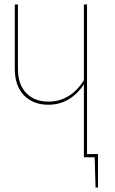

<svg xmlns="http://www.w3.org/2000/svg" viewBox="-20 -701 511 856"><path d="M417 -14V135H406L402 0H354V-325Q326 -282 286 -258Q246 -234 195 -234Q128 -234 87 -276Q46 -318 46 -393V-681H60V-394Q60 -324 97 -286Q134 -248 196 -248Q246 -248 286 -273Q326 -298 354 -343V-681H368V-14Z"/></svg>

Font: Fira Sans Compressed Hair
Style: Regular
Weight: 100
Width: 1
Designer: bBox Type GmbH & Carrois Corporate GbR & Edenspiekermann AG
Foundry: bBox Type GmbH & Carrois Corporate GbR & Edenspiekermann AG
Version: Version 4.301